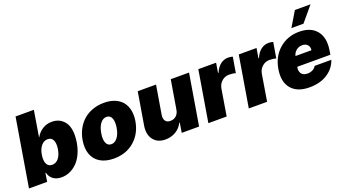

<svg xmlns="http://www.w3.org/2000/svg" viewBox="-59 -1348 3467 1933"><g transform="rotate(-20 1675.0 -381.5)"><path d="M1.4 0 122.2 -727.3H318.2L272.7 -450.3H275.6Q299.7 -495 344.1 -523.8Q388.5 -552.6 446 -552.6Q487.9 -552.6 522.2 -536.6Q556.5 -520.6 581.9 -486.7Q607.2 -452.8 615.2 -399.7Q623.2 -346.6 612.2 -272.7Q600.9 -203.8 574.8 -149.7Q548.7 -95.5 513.3 -61.8Q478 -28.1 436.6 -10.5Q395.2 7.1 350.9 7.1Q295.5 7.1 260.7 -19.4Q225.9 -45.8 215.9 -89.5H210.2L196 0ZM238.6 -272.7Q229 -212.7 246.3 -178.1Q263.5 -143.5 304 -143.5Q344.5 -143.5 372.7 -177.7Q400.9 -212 410.5 -272.7Q420.1 -333.8 403.4 -367.9Q386.7 -402 346.6 -402Q306.1 -402 277.2 -367.5Q248.2 -333.1 238.6 -272.7Z M910.5 9.9Q823.2 9.9 764.7 -25.4Q706.3 -60.7 683.6 -124.1Q660.9 -187.5 674.7 -271.3Q685 -333.8 712.9 -385.8Q740.8 -437.9 782.7 -474.8Q824.6 -511.7 881.4 -532.1Q938.2 -552.6 1004.3 -552.6Q1069.6 -552.6 1119.3 -532.1Q1169 -511.7 1198.9 -474.8Q1228.7 -437.9 1239.5 -385.8Q1250.4 -333.8 1240.1 -271.3Q1218.8 -143.8 1130.3 -66.9Q1041.9 9.9 910.5 9.9ZM934.7 -134.9Q972.7 -134.9 1000.9 -171.9Q1029.1 -208.8 1039.8 -272.7Q1050.1 -337 1034.3 -373.8Q1018.5 -410.5 980.1 -410.5Q941.8 -410.5 913.5 -373.6Q885.3 -336.6 875 -272.7Q864.3 -208.5 880.1 -171.7Q896 -134.9 934.7 -134.9Z M1667.6 -238.6 1718.8 -545.5H1914.8L1823.9 0H1637.8L1654.8 -103.7H1649.1Q1623.9 -51.8 1574.2 -22.4Q1524.5 7.1 1463.1 7.1Q1377.8 7.1 1334.9 -50.1Q1291.9 -107.2 1306.8 -197.4L1365.1 -545.5H1561.1L1509.9 -238.6Q1503.9 -197.8 1520.4 -174.9Q1536.9 -152 1573.9 -152Q1610.8 -152 1636.2 -175.2Q1661.6 -198.5 1667.6 -238.6Z M1923.3 0 2014.2 -545.5H2204.5L2187.5 -441.8H2193.2Q2217 -497.9 2253.6 -525.2Q2290.1 -552.6 2335.2 -552.6Q2357.6 -552.6 2383.5 -545.5L2355.1 -377.8Q2329.2 -387.8 2284.1 -387.8Q2241.1 -387.8 2207.9 -359.2Q2174.7 -330.6 2166.2 -284.1L2119.3 0Z M2356.5 0 2447.4 -545.5H2637.8L2620.7 -441.8H2626.4Q2650.2 -497.9 2686.8 -525.2Q2723.4 -552.6 2768.5 -552.6Q2790.8 -552.6 2816.8 -545.5L2788.4 -377.8Q2762.4 -387.8 2717.3 -387.8Q2674.4 -387.8 2641.2 -359.2Q2608 -330.6 2599.4 -284.1L2552.6 0Z M3006.4 9.9Q2875 9.9 2812.3 -64.8Q2749.6 -139.6 2772 -271.3Q2793.3 -398.4 2881.4 -475.5Q2969.5 -552.6 3095.9 -552.6Q3219.8 -552.6 3280.7 -477.5Q3341.6 -402.3 3320.3 -272.7L3313.2 -227.3H2958.5L2956.7 -218.8Q2950.3 -178.3 2970.5 -153.1Q2990.8 -127.8 3033.4 -127.8Q3063.9 -127.8 3088.6 -140.4Q3113.3 -153.1 3125.7 -176.1H3304.7Q3275.6 -89.8 3197.3 -40Q3119 9.9 3006.4 9.9ZM3036.2 -613.6 3131.4 -772.7H3299L3165.5 -613.6ZM2978.7 -335.2H3149.9Q3155.2 -370.4 3135.1 -392.6Q3115.1 -414.8 3078.8 -414.8Q3043 -414.8 3014.9 -392.8Q2986.9 -370.7 2978.7 -335.2Z"/></g></svg>

Font: Karasuma Gothic
Style: Italic
Weight: 900
Italic angle: -9.39999°
Designer: Rasmus Andersson / Ryoko Nishizuka
Foundry: Genbu
Version: Version 1.00